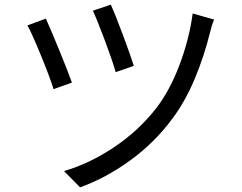

<svg xmlns="http://www.w3.org/2000/svg" viewBox="-20 -772 1040 825"><path d="M555 -489 477 -462Q465 -506 431 -597Q397 -688 379 -726L456 -752Q473 -716 507.5 -623.5Q542 -531 555 -489ZM900 -688Q890 -665 882 -631Q857 -529 815.5 -430.5Q774 -332 716 -256Q641 -156 537 -81Q433 -6 324 33L255 -37Q365 -69 469.5 -139Q574 -209 648 -303Q708 -379 750.5 -491Q793 -603 808 -714ZM289 -417 210 -389Q196 -436 156 -533.5Q116 -631 98 -663L177 -692Q197 -648 234.5 -556.5Q272 -465 289 -417Z"/></svg>

Font: Noto Sans SC
Style: Regular
Weight: 400
Designer: Ryoko NISHIZUKA ____ (kana & ideographs); Paul D. Hunt (Latin, Greek & Cyrillic); Wenlong ZHANG ___ (bopomofo); Sandoll 
Foundry: Adobe Systems Incorporated
Version: Version 1.004